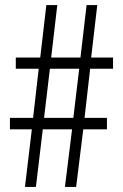

<svg xmlns="http://www.w3.org/2000/svg" viewBox="-20 -734 482 754"><path d="M334 -464 312 -271H400V-226H307L279 0H235L263 -226H148L121 0H78L105 -226H19V-271H110L132 -464H42V-508H138L162 -714H205L181 -508H296L320 -714H362L338 -508H424V-464ZM153 -271H268L291 -464H176Z"/></svg>

Font: Noto Sans ExtraCondensed Light
Style: Regular
Weight: 300
Width: 2
Designer: Monotype Design Team
Foundry: Monotype Imaging Inc.
Version: Version 2.013; ttfautohint (v1.8.4.7-5d5b)